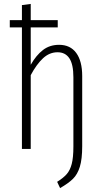

<svg xmlns="http://www.w3.org/2000/svg" viewBox="-20 -761 523 981"><path d="M400 -372V-14Q400 52 388 91Q376 130 352.5 153Q329 176 287 200L272 168Q304 148 321 128.5Q338 109 346.5 76.5Q355 44 355 -13V-366Q355 -432 334.5 -463Q314 -494 274 -494Q233 -494 200 -463.5Q167 -433 137 -377V0H92V-621H30V-658H92V-735L137 -741V-658H275V-621H137V-430Q165 -479 199.5 -505.5Q234 -532 282 -532Q339 -532 369.5 -490.5Q400 -449 400 -372Z"/></svg>

Font: Fira Sans Extra Condensed ExtraLight
Style: Regular
Weight: 275
Width: 1
Designer: Carrois Corporate & Edenspiekermann AG
Foundry: Carrois Corporate GbR & Edenspiekermann AG
Version: Version 4.203